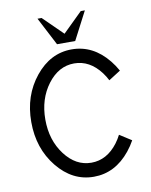

<svg xmlns="http://www.w3.org/2000/svg" viewBox="-92 -908 777 986"><g transform="rotate(-10 296.0 -415.0)"><path d="M317.4 9.8Q206.1 9.8 127.4 -87.4Q48.8 -184.6 48.8 -322.3Q48.8 -460 127.4 -557.1Q206.1 -654.3 317.4 -654.3Q428.7 -654.3 507.3 -557.1Q527.8 -531.7 543 -503.9L481 -464.4Q470.2 -485.8 455.6 -505.4Q398.4 -581.1 317.4 -581.1Q236.3 -581.1 179.2 -505.4Q122.1 -429.7 122.1 -322.3Q122.1 -214.8 179.2 -139.2Q236.3 -63.5 317.4 -63.5Q398.4 -63.5 455.6 -139.2Q470.2 -158.7 481 -180.2L543 -140.6Q527.8 -112.8 507.3 -87.4Q428.7 9.8 317.4 9.8ZM343.3 -693.4H248.5L172.4 -839.8H193.8L295.9 -739.7L397.9 -839.8H419.4Z"/></g></svg>

Font: Catrinity
Style: Regular
Weight: 400
Designer: Alexander Lange
Foundry: High-Logic / Made with FontCreator
Version: Version 2.090;May 20, 2024;FontCreator 15.0.0.2974 64-bit